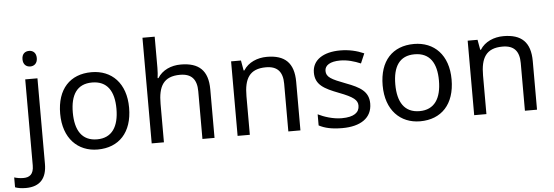

<svg xmlns="http://www.w3.org/2000/svg" viewBox="-113 -948 3972 1376"><g transform="rotate(-5 1873.0 -260.0)"><path d="M78 -681C78 -643 101 -625 130 -625C157 -625 181 -643 181 -681C181 -720 157 -737 130 -737C101 -737 78 -720 78 -681ZM22 240C127 240 173 180 173 80V-536H85V83C85 148 54 167 11 167C-15 167 -35 163 -55 157V228C-37 235 -12 240 22 240Z M809 -269C809 -446 707 -546 562 -546C408 -546 313 -446 313 -269C313 -91 417 10 559 10C712 10 809 -91 809 -269ZM404 -269C404 -396 451 -472 560 -472C669 -472 718 -396 718 -269C718 -142 669 -63 561 -63C452 -63 404 -142 404 -269Z M1036 -537V-760H948V0H1036V-277C1036 -402 1073 -472 1193 -472C1275 -472 1313 -429 1313 -343V0H1400V-349C1400 -486 1334 -545 1204 -545C1135 -545 1071 -517 1037 -462H1031C1034 -483 1036 -511 1036 -537Z M1824 -546C1756 -546 1690 -519 1655 -463H1650L1637 -536H1566V0H1654V-278C1654 -403 1692 -472 1811 -472C1893 -472 1931 -429 1931 -343V0H2018V-349C2018 -487 1952 -546 1824 -546Z M2533 -148C2533 -234 2474 -269 2372 -307C2269 -346 2234 -364 2234 -409C2234 -449 2273 -474 2345 -474C2397 -474 2447 -459 2492 -440L2522 -510C2472 -532 2416 -546 2351 -546C2231 -546 2150 -495 2150 -404C2150 -316 2212 -284 2316 -244C2421 -204 2448 -180 2448 -140C2448 -92 2410 -61 2321 -61C2258 -61 2193 -83 2151 -104V-24C2192 -2 2244 10 2319 10C2450 10 2533 -44 2533 -148Z M3129 -269C3129 -446 3027 -546 2882 -546C2728 -546 2633 -446 2633 -269C2633 -91 2737 10 2879 10C3032 10 3129 -91 3129 -269ZM2724 -269C2724 -396 2771 -472 2880 -472C2989 -472 3038 -396 3038 -269C3038 -142 2989 -63 2881 -63C2772 -63 2724 -142 2724 -269Z M3526 -546C3458 -546 3392 -519 3357 -463H3352L3339 -536H3268V0H3356V-278C3356 -403 3394 -472 3513 -472C3595 -472 3633 -429 3633 -343V0H3720V-349C3720 -487 3654 -546 3526 -546Z"/></g></svg>

Font: Noto Sans Arabic UI
Style: Regular
Weight: 400
Designer: Monotype Design Team, Nadine Chahine and Nizar Qandah
Foundry: Monotype Imaging Inc.
Version: Version 2.010